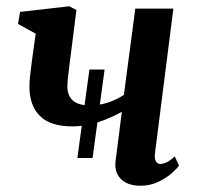

<svg xmlns="http://www.w3.org/2000/svg" viewBox="-20 -583 629 613"><path d="M227 -78.5 265.5 -361H314L275.5 -78.5ZM224 -551 201 -369.5Q200 -358.5 198.5 -347.8Q197 -337 196 -326.8Q195 -316.5 195 -307.5Q195 -277.5 212.8 -262Q230.5 -246.5 266.5 -246.5Q298 -246.5 325.8 -256Q353.5 -265.5 375.5 -280L412 -555.5H533.5L475 -95.5Q472.5 -77.5 477.5 -68.5Q482.5 -59.5 491.5 -59.5Q500 -59.5 511.2 -64.5Q522.5 -69.5 538 -83.5L551.5 -54.5Q544 -43.5 526.2 -28.2Q508.5 -13 483.2 -1.5Q458 10 428 10Q400 10 381.2 -0.2Q362.5 -10.5 354.2 -28.2Q346 -46 349 -68.5L369 -226Q345.5 -213 319 -202.2Q292.5 -191.5 265.2 -185.5Q238 -179.5 211 -179.5Q140.5 -179.5 107.2 -213Q74 -246.5 74 -306.5Q74 -321.5 75.8 -338.8Q77.5 -356 80 -374Q82.5 -392 84.5 -408L94 -475.5L37.5 -506.5L44 -545L201 -563Z"/></svg>

Font: Merriweather 28pt SemiBold
Style: Italic
Weight: 600
Italic angle: -7.8°
Version: Version 2.101